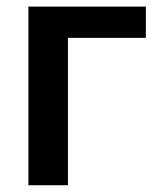

<svg xmlns="http://www.w3.org/2000/svg" viewBox="-20 -548 458 568"><path d="M181 0H64V-528.5H411.5V-436H181Z"/></svg>

Font: Roberto Sans Medium
Style: Regular
Weight: 500
Designer: Google (font) & Cristiano Sobral (main changes)
Version: Version 1.000;October 12, 2021;FontCreator 14.0.0.2814 64-bi